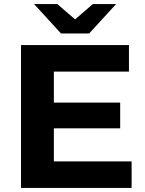

<svg xmlns="http://www.w3.org/2000/svg" viewBox="-20 -921 711 941"><path d="M244 -130H625V0H83V-700H612V-570H244V-418H569V-292H244ZM279 -757 147 -901H261L348 -826L435 -901H549L417 -757Z"/></svg>

Font: Montserrat Z
Style: Bold
Weight: 700
Designer: Julieta Ulanovsky
Foundry: Julieta Ulanovsky
Version: Version 8.000